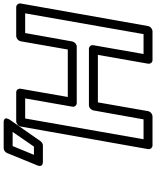

<svg xmlns="http://www.w3.org/2000/svg" viewBox="80 -926 871 1072"><g transform="rotate(-90 516.0 -390.5)"><path d="M861 -25H750L799 -305C802 -320 790 -330 779 -330H464C449 -330 437 -316 435 -305L385 -25H274L390 -686H502L456 -423C453 -408 465 -398 476 -398H791C806 -398 818 -412 820 -423L867 -686H977ZM877 25C888 25 903 15 906 0L1032 -711C1034 -722 1026 -736 1011 -736H850C839 -736 824 -726 821 -711L775 -448H510L556 -711C558 -722 551 -736 536 -736H374C363 -736 348 -726 345 -711L219 0C217 11 225 25 240 25H402C413 25 428 15 431 0L480 -280H745L696 0C694 11 701 25 716 25ZM236 -756H315L233 -637H187ZM225 -806C214 -806 202 -799 197 -787L128 -618C116 -589 141 -587 147 -587H239C248 -587 257 -592 263 -600L381 -769C409 -810 366 -806 366 -806Z"/></g></svg>

Font: Asimov
Style: WidOuIt
Weight: 500
Designer: Google
Version: Version 2.000980; 2014